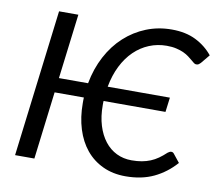

<svg xmlns="http://www.w3.org/2000/svg" viewBox="-80 -818 1045 921"><g transform="rotate(10 442.5 -358.0)"><path d="M333.5 -400.5Q347 -473.5 378.8 -533.2Q410.5 -593 456.8 -635.2Q503 -677.5 561 -700.8Q619 -724 685 -724Q753 -724 802.2 -699.5Q851.5 -675 885 -633.5L849.5 -590.5Q845.5 -586 840.8 -582.8Q836 -579.5 828 -579.5Q822.5 -579.5 816.5 -584.2Q810.5 -589 802.2 -596Q794 -603 783 -611.2Q772 -619.5 756.8 -626.5Q741.5 -633.5 721.2 -638.2Q701 -643 674.5 -643Q629.5 -643 589.2 -626.5Q549 -610 516.8 -578.8Q484.5 -547.5 462 -502.5Q439.5 -457.5 429 -400.5H732L723 -329.5H421.5Q421 -324.5 421 -319.5Q421 -314.5 421 -309Q421 -254 434.5 -210.2Q448 -166.5 472 -135.8Q496 -105 529.2 -88.8Q562.5 -72.5 602.5 -72.5Q630 -72.5 652.2 -76.5Q674.5 -80.5 694 -88.5Q713.5 -96.5 731.2 -109Q749 -121.5 767 -138.5Q771 -141.5 775.5 -143.8Q780 -146 784 -146Q792 -146 797 -139.5L829 -99.5Q784 -48.5 724.8 -20.2Q665.5 8 587 8Q525.5 8 476.8 -14.8Q428 -37.5 394.2 -78.5Q360.5 -119.5 342.8 -176.5Q325 -233.5 325 -301.5Q325 -308.5 325 -315.5Q325 -322.5 325.5 -329.5H183L142.5 0H48.5L136.5 -716H230.5L191.5 -400.5Z"/></g></svg>

Font: Lato 2
Style: Italic
Weight: 400
Italic angle: -7°
Designer: Lukasz Dziedzic with Adam Twardoch and Botio Nikoltchev
Foundry: tyPoland Lukasz Dziedzic
Version: Version 2.015; 2015-08-06; http://www.latofonts.com/